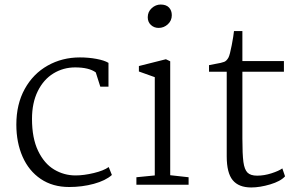

<svg xmlns="http://www.w3.org/2000/svg" viewBox="-20 -814 1307 846"><path d="M458 -537V-432H422L402 -495Q372 -517 311 -517Q259 -517 215.5 -490.5Q172 -464 146.5 -412.5Q121 -361 121 -290Q121 -205 148 -149Q175 -93 218.5 -67Q262 -41 313 -41Q349 -41 393 -51.5Q437 -62 459 -78L473 -43Q445 -18 393.5 -4Q342 10 285 10Q212 10 159.5 -25.5Q107 -61 79.5 -123.5Q52 -186 52 -265Q52 -355 89 -422Q126 -489 190 -525Q254 -561 332 -561Q370 -561 405 -554.5Q440 -548 458 -537Z M737 -747Q737 -723 719.5 -707Q702 -691 679 -691Q659 -691 645 -704Q631 -717 631 -738Q631 -762 648.5 -778Q666 -794 688 -794Q712 -794 724.5 -781Q737 -768 737 -747ZM730 -544V-42L811 -33V0H581V-33L662 -41V-474L592 -499V-523L711 -553Z M1048 -545H1231V-498H1048V-204Q1048 -134 1052.5 -100.5Q1057 -67 1070.5 -53.5Q1084 -40 1113 -40Q1144 -40 1176.5 -50.5Q1209 -61 1224 -72L1236 -37Q1216 -15 1170.5 -1.5Q1125 12 1087 12Q1032 12 1005.5 -20Q979 -52 979 -125V-498H901V-527L927 -532Q957 -537 968 -541.5Q979 -546 987 -561Q993 -573 1001 -614.5Q1009 -656 1011 -677H1048Z"/></svg>

Font: Martel UltraLight
Style: Regular
Weight: 250
Designer: Dan Reynolds
Foundry: Dan Reynolds
Version: Version 1.001; ttfautohint (v1.1) -l 5 -r 5 -G 72 -x 0 -D la